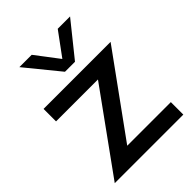

<svg xmlns="http://www.w3.org/2000/svg" viewBox="-201 -784 881 881"><g transform="rotate(-45 240.0 -343.0)"><path d="M300 -391H28V-472H463L180 -81H463V0H18ZM218 -523 85 -686H165L251 -573L334 -686H414L283 -523Z"/></g></svg>

Font: Madhuban
Style: Regular
Weight: 400
Designer: jaikishan Patel
Foundry: MagicType
Version: Version 1.000